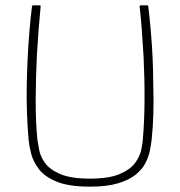

<svg xmlns="http://www.w3.org/2000/svg" viewBox="-20 -693 674 718"><path d="M317 5Q238 5 192.5 -13.5Q147 -32 125.5 -60.5Q104 -89 96.5 -118.5Q89 -148 87 -170Q83 -214 81 -267Q79 -320 80 -376Q81 -427 83.5 -477.5Q86 -528 90 -575.5Q94 -623 99 -664Q99 -666 100 -669.5Q101 -673 102 -673Q109 -673 115 -673Q121 -673 128 -673Q130 -673 131 -672Q132 -671 132 -669Q128 -629 124.5 -583.5Q121 -538 118 -488Q114 -406 113.5 -322.5Q113 -239 120 -170Q122 -156 126.5 -132Q131 -108 148.5 -83.5Q166 -59 205.5 -42Q245 -25 316 -25Q387 -25 427 -42Q467 -59 485 -83.5Q503 -108 508 -132Q513 -156 514 -170Q520 -237 520.5 -317.5Q521 -398 517 -479Q514 -531 510.5 -579Q507 -627 502 -669Q502 -671 503.5 -672Q505 -673 506 -673Q513 -673 519 -673Q525 -673 532 -673Q534 -673 534.5 -669.5Q535 -666 535 -664Q540 -623 544 -576.5Q548 -530 550.5 -480.5Q553 -431 553 -381Q555 -323 553.5 -269Q552 -215 547 -170Q545 -153 540.5 -130Q536 -107 524 -83.5Q512 -60 487.5 -40Q463 -20 421.5 -7.5Q380 5 317 5Z"/></svg>

Font: Glory Thin Thin
Style: Regular
Weight: 250
Version: Version 1.011